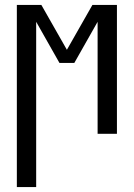

<svg xmlns="http://www.w3.org/2000/svg" viewBox="-20 -540 540 775"><path d="M48 215V-520H147L250 -339L353 -520H452V0H374V-452L280 -286H220L126 -452V215Z"/></svg>

Font: Iosevka Curly
Style: Regular
Weight: 400
Monospace: yes
Designer: Belleve Invis
Foundry: Belleve Invis
Version: Version 22.1.2; ttfautohint (v1.8.4)